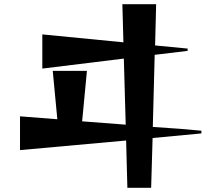

<svg xmlns="http://www.w3.org/2000/svg" viewBox="-20 -836 1040 921"><path d="M585 -162 76 -116V-278L255 -264L233 -496H397L374 -254L583 -238L574 -555L183 -507V-671L572 -633L567 -816H729L724 -618L880 -603V-592L722 -573L713 -227Q860 -218 946 -209V-196L712 -174L705 65H591Z"/></svg>

Font: Tiejili SC
Style: Regular
Weight: 400
Designer: Buernia
Foundry: Ershou Xiaoxi Press
Version: Version 1.100